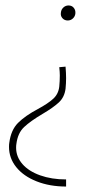

<svg xmlns="http://www.w3.org/2000/svg" viewBox="-20 -487 406 703"><path d="M256 -438Q255 -427 247 -419.5Q239 -412 228 -412Q216 -412 208.5 -420.5Q201 -429 203 -441Q204 -452 212 -459.5Q220 -467 231 -467Q243 -467 250 -458.5Q257 -450 256 -438ZM222 196Q162 196 114 177Q66 158 39.5 125Q13 92 13 51Q13 41 14 36Q20 -11 46 -37Q72 -63 119 -88Q156 -108 175 -125.5Q194 -143 197 -170Q199 -190 199 -211Q199 -223 197 -241L220 -243Q222 -219 222 -201Q222 -182 220 -162Q216 -131 195.5 -112Q175 -93 136 -70Q92 -44 68.5 -22Q45 0 40 40Q39 45 39 54Q39 87 62 113.5Q85 140 127 155Q169 170 222 170Z"/></svg>

Font: Ysabeau Extralight
Style: Italic
Weight: 200
Italic angle: -12°
Designer: Christian Thalmann (Catharsis Fonts)
Version: Version 0.003